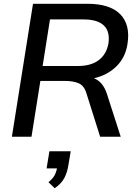

<svg xmlns="http://www.w3.org/2000/svg" viewBox="-20 -725 737 1018"><path d="M43 0ZM43 0 155 -705H443Q563 -705 617.5 -649.5Q672 -594 656 -492Q645 -420 597 -373Q549 -326 478 -310Q525 -292 546 -230L620 0H511L438 -231Q426 -271 397 -283.5Q368 -296 322 -296H194L147 0ZM206 -375H392Q463 -375 504 -406.5Q545 -438 555 -495Q564 -558 530.5 -590Q497 -622 423 -622H245ZM270 273 237 241Q259 223 268.5 206Q278 189 282 168H227L242 77H355L343 148Q337 189 321 219Q305 249 270 273Z"/></svg>

Font: Winston Medium
Style: Italic
Weight: 500
Italic angle: -9°
Designer: Original fonts by Vernon Adams / Changes by Cristiano Sobral
Foundry: Original fonts by Vernon Adams / Changes by Cristiano Sobral
Version: Version 2.503;July 17, 2020;FontCreator 13.0.0.2655 64-bit